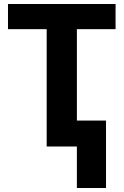

<svg xmlns="http://www.w3.org/2000/svg" viewBox="-20 -734 619 962"><path d="M365.2 -129.9H511.2V208H365.2V0H213.9V-587.9H20V-713.9H559.1V-587.9H365.2Z"/></svg>

Font: NotoSans-Bold
Style: Bold
Weight: 700
Designer: Monotype Design team
Foundry: Monotype Imaging Inc.
Version: Version 1.04